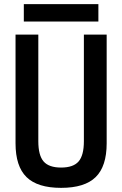

<svg xmlns="http://www.w3.org/2000/svg" viewBox="-20 -897 590 927"><path d="M275 10Q161 10 108 -42Q55 -94 55 -205V-730H165V-215Q165 -147 190.5 -117.5Q216 -88 275 -88Q334 -88 359.5 -117.5Q385 -147 385 -215V-730H495V-205Q495 -94 442 -42Q389 10 275 10ZM95 -793V-877H455V-793Z"/></svg>

Font: M PLUS Code Latin SemiExpanded Medium
Style: Regular
Weight: 500
Width: 6
Designer: Coji Morishita
Foundry: UNDERFOREST DESIGN
Version: Version 1.002; ttfautohint (v1.8.3)